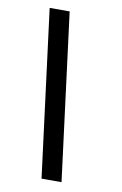

<svg xmlns="http://www.w3.org/2000/svg" viewBox="-86 -750 545 856"><g transform="rotate(10 186.5 -322.0)"><path d="M164.5 56 68 -700H158.5L255 56Z"/></g></svg>

Font: Urbanist Medium
Style: Italic
Weight: 500
Italic angle: -8°
Designer: Corey Hu
Foundry: Corey Hu
Version: Version 1.330; ttfautohint (v1.8.4.7-5d5b)